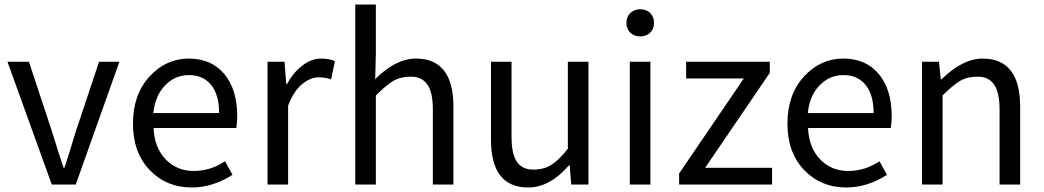

<svg xmlns="http://www.w3.org/2000/svg" viewBox="-20 -816 4616 849"><path d="M209 0 13 -543H108L210 -234Q238 -143 261 -74H265Q283 -128 315 -234L418 -543H508L315 0Z M828 13Q716 13 642 -64Q568 -141 568 -269.5Q568 -398 641 -477.5Q714 -557 814.5 -557Q915 -557 972 -488.5Q1029 -420 1029 -302Q1029 -276 1025 -250H659Q663 -163 712.5 -111.5Q762 -60 836.5 -60Q911 -60 975 -103L1008 -43Q921 13 828 13ZM658 -316H949Q949 -397 913.5 -440.5Q878 -484 816 -484Q754 -484 710 -438.5Q666 -393 658 -316Z M1163 0V-543H1238L1246 -444H1249Q1278 -497 1318 -527Q1358 -557 1398 -557Q1438 -557 1461 -545L1444 -465Q1421 -474 1387 -474Q1353 -474 1316 -444Q1279 -414 1254 -349V0Z M1551 0V-796H1642V-578L1639 -466Q1730 -557 1819 -557Q1985 -557 1985 -344V0H1894V-332Q1894 -408 1869.5 -442.5Q1845 -477 1798 -477Q1751 -477 1719 -458Q1687 -439 1642 -394V0Z M2316 13Q2151 13 2151 -199V-543H2242V-210Q2242 -134 2266 -100Q2290 -66 2337.5 -66Q2385 -66 2418 -87Q2451 -108 2491 -158V-543H2582V0H2506L2499 -85H2496Q2411 13 2316 13Z M2765 0V-543H2856V0ZM2855 -671.5Q2838 -655 2811 -655Q2784 -655 2767 -671.5Q2750 -688 2750 -715Q2750 -742 2767 -758.5Q2784 -775 2811 -775Q2838 -775 2855 -758.5Q2872 -742 2872 -715Q2872 -688 2855 -671.5Z M2983 0V-49L3269 -469H3014V-543H3384V-494L3098 -74H3394V0Z M3722 13Q3610 13 3536 -64Q3462 -141 3462 -269.5Q3462 -398 3535 -477.5Q3608 -557 3708.5 -557Q3809 -557 3866 -488.5Q3923 -420 3923 -302Q3923 -276 3919 -250H3553Q3557 -163 3606.5 -111.5Q3656 -60 3730.5 -60Q3805 -60 3869 -103L3902 -43Q3815 13 3722 13ZM3552 -316H3843Q3843 -397 3807.5 -440.5Q3772 -484 3710 -484Q3648 -484 3604 -438.5Q3560 -393 3552 -316Z M4057 0V-543H4132L4140 -465H4143Q4237 -557 4325 -557Q4491 -557 4491 -344V0H4400V-332Q4400 -408 4375.5 -442.5Q4351 -477 4304 -477Q4257 -477 4225 -458Q4193 -439 4148 -394V0Z"/></svg>

Font: Swei Fan Sans CJK TC
Style: Regular
Weight: 400
Version: Version 2.130